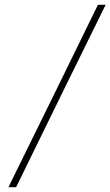

<svg xmlns="http://www.w3.org/2000/svg" viewBox="-20 -759 459 798"><path d="M419 -739Q325 -549 232.5 -360Q140 -171 47 19H15Q109 -171 201.5 -360Q294 -549 387 -739Z"/></svg>

Font: Josefin Sans ExtraLight
Style: Italic
Weight: 250
Italic angle: -7°
Designer: Santiago Orozco
Foundry: Typemade
Version: Version 2.000